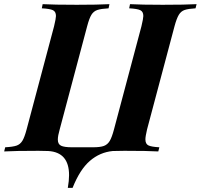

<svg xmlns="http://www.w3.org/2000/svg" viewBox="-63 -728 965 923"><path d="M882 -708 877 -688Q842 -686 824.5 -680Q807 -674 796.5 -656.5Q786 -639 776 -602L644 -106Q636 -72 636 -58Q636 -36 650.5 -29Q665 -22 703 -20L698 0Q647 -3 535 -3Q499 -3 479 -2Q417 4 369 45.5Q321 87 286 175H263Q269 141 269 114Q269 4 169 -2Q152 -3 122 -3Q11 -3 -43 0L-38 -20Q-1 -22 16.5 -28Q34 -34 44.5 -51Q55 -68 65 -106L197 -602Q206 -640 206 -651Q206 -672 191.5 -679Q177 -686 138 -688L142 -708Q195 -705 306 -705Q407 -705 463 -708L459 -688Q423 -686 405 -680Q387 -674 376.5 -657Q366 -640 356 -602L224 -106Q215 -75 215 -57Q215 -35 230.5 -27.5Q246 -20 283 -20H384Q419 -20 436.5 -26.5Q454 -33 464.5 -50.5Q475 -68 485 -106L617 -602Q626 -640 626 -651Q626 -672 611.5 -679Q597 -686 558 -688L562 -708Q617 -705 719 -705Q828 -705 882 -708Z"/></svg>

Font: Playfair Display SC
Style: Bold Italic
Weight: 700
Italic angle: -14°
Designer: Claus Eggers Sørensen
Foundry: Claus Eggers Sørensen
Version: Version 1.200; ttfautohint (v1.6)